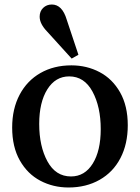

<svg xmlns="http://www.w3.org/2000/svg" viewBox="-20 -822 622 852"><path d="M297 -532Q365 -532 422 -502Q479 -472 513 -412Q547 -352 547 -266Q547 -183 514.5 -120.5Q482 -58 422 -24Q362 10 284 10Q216 10 159 -20Q102 -50 68 -110Q34 -170 34 -256Q34 -339 67 -401.5Q100 -464 159.5 -498Q219 -532 297 -532ZM295 -39Q356 -39 391.5 -96Q427 -153 427 -249Q427 -348 390.5 -415.5Q354 -483 287 -483Q226 -483 190 -425.5Q154 -368 154 -272Q154 -173 190.5 -106Q227 -39 295 -39ZM156 -748Q156 -772 171.5 -787Q187 -802 210 -802Q256 -802 276 -735L328 -579L298 -562L190 -681Q156 -716 156 -748Z"/></svg>

Font: Minipax
Style: Bold
Weight: 500
Designer: Raphaël Ronot, Igor Stepanchenko (Cyrillic)
Foundry: steppetype
Version: Version 1.002